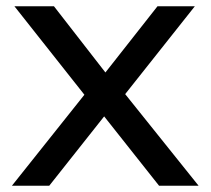

<svg xmlns="http://www.w3.org/2000/svg" viewBox="-20 -509 671 612"><path d="M26 -489H152L316 -278L482 -489H601L379 -209L613 83H487L312 -138L137 83H18L249 -207Z"/></svg>

Font: Gmarket Sans TTF Medium
Style: Regular
Weight: 500
Designer: Creative Director : Sungho Lee; Art Director : Kiwoong Choi; Project Manager : Sori Yang, Jongwook Yoon; Font Designer :
Foundry: Sandoll Inc.
Version: Version 1.000;hotconv 1.0.109;makeotfexe 2.5.65596